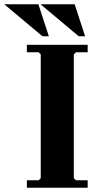

<svg xmlns="http://www.w3.org/2000/svg" viewBox="-86 -880 471 900"><path d="M325 -635H270L260 -625V-45L270 -35H325V0H40V-35H95L105 -45V-625L95 -635H40V-670H325ZM283 -710 104 -860H264L313 -710ZM113 -710 -66 -860H94L143 -710Z"/></svg>

Font: Brygada 1918
Style: Regular
Weight: 400
Designer: Mateusz Machalski | Borys Kosmynka | Przemek Hoffer
Foundry: NIEPODLEGLA 2018
Version: Version 3.006